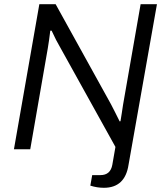

<svg xmlns="http://www.w3.org/2000/svg" viewBox="-20 -706 777 908"><path d="M471.2 182.1Q439 182.1 407.2 171.9L416 122.1H455.1Q502.4 122.1 511.2 73.2L525.9 -11.2L269 -474.1Q244.6 -515.6 224.1 -561H217.8Q212.4 -515.1 206.1 -478L123 0H45.9L166 -686H243.2L504.9 -212.9Q508.8 -205.1 524.2 -175.3Q539.6 -145.5 545.9 -131.8L549.8 -132.8Q551.8 -143.1 555.7 -169.4Q559.6 -195.8 562 -210.9L645 -686H722.2L587.9 73.2Q571.3 182.1 471.2 182.1Z"/></svg>

Font: Archivo Light
Style: Italic
Weight: 300
Italic angle: -10°
Designer: Hector Gatti
Foundry: Omnibus-Type
Version: Version 2.001